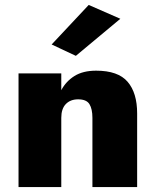

<svg xmlns="http://www.w3.org/2000/svg" viewBox="-20 -757 630 777"><path d="M467 -681 287 -531 189 -577 339 -737ZM354 -280Q354 -316 342 -335.5Q330 -355 296 -355Q265 -355 246.5 -336Q228 -317 228 -280V0H55V-460H228V-392Q247 -428 281.5 -449.5Q316 -471 369 -471Q458 -471 496.5 -426Q535 -381 535 -298V0H354Z"/></svg>

Font: Jost* Heavy
Style: Regular
Weight: 800
Version: Version 3.7